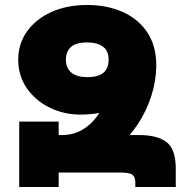

<svg xmlns="http://www.w3.org/2000/svg" viewBox="-20 -749 748 769"><path d="M302 -290Q237 -290 180 -317.5Q123 -345 88 -395Q53 -445 53 -510Q53 -574 88.5 -623.5Q124 -673 186 -701Q248 -729 329 -729Q408 -729 470.5 -701.5Q533 -674 569.5 -620Q606 -566 606 -485Q606 -445 581 -409.5Q556 -374 512.5 -347Q469 -320 415 -305Q361 -290 302 -290ZM522 0V-18Q522 -40 510.5 -49Q499 -58 461 -58H215V0H57V-262H215V-208H538Q611 -208 647.5 -179.5Q684 -151 684 -73V0ZM227 -75V-208Q276 -208 313.5 -231.5Q351 -255 376.5 -294.5Q402 -334 415 -383.5Q428 -433 428 -485H606Q605 -423 585.5 -363Q566 -303 531.5 -251Q497 -199 450 -159.5Q403 -120 346.5 -97.5Q290 -75 227 -75ZM331 -440Q373 -440 394 -457.5Q415 -475 415 -510Q415 -534 405 -549Q395 -564 375.5 -571.5Q356 -579 328 -579Q284 -579 264 -560.5Q244 -542 244 -510Q244 -476 266 -458Q288 -440 331 -440Z"/></svg>

Font: Noto Sans Armenian Black
Style: Regular
Weight: 900
Version: Version 2.007